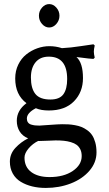

<svg xmlns="http://www.w3.org/2000/svg" viewBox="-20 -675 539 949"><path d="M101.1 104Q101.1 150.4 134.3 175.3Q167.5 200.2 225.1 200.2Q294.9 200.2 339.4 170.2Q383.8 140.1 383.8 96.2Q383.8 77.1 377 63.2Q370.1 49.3 358.9 41Q347.7 32.7 330.3 27.6Q313 22.5 295.4 20.8Q277.8 19 254.9 19Q248.5 19 217 20.5Q185.5 22 169.9 22V21Q141.6 34.7 121.3 58.6Q101.1 82.5 101.1 104ZM224.1 -446.8Q255.9 -446.8 286.1 -437Q328.1 -439 381.8 -447.3Q435.5 -455.6 441.9 -456.1L448.2 -450.2Q443.8 -431.6 443.8 -419.9Q443.8 -408.2 448.2 -390.1L441.9 -383.8Q417 -385.3 392.3 -388.9Q367.7 -392.6 357.9 -393.1Q390.1 -364.3 390.1 -289.1Q390.1 -219.7 345.7 -174.3Q301.3 -128.9 221.2 -128.9Q182.6 -128.9 157.2 -140.1Q112.8 -117.2 112.8 -88.9Q112.8 -77.6 118.2 -70.1Q123.5 -62.5 133.8 -59.3Q144 -56.2 153.1 -55.2Q162.1 -54.2 174.8 -54.2Q178.7 -54.2 224.4 -57.6Q270 -61 287.1 -61Q304.2 -61 317.9 -60.3Q331.5 -59.6 349.9 -56.4Q368.2 -53.2 382.3 -47.6Q396.5 -42 411.1 -31.5Q425.8 -21 435.3 -6.8Q444.8 7.3 450.9 29.1Q457 50.8 457 78.1Q457 128.4 422.1 168.9Q387.2 209.5 330.1 231.7Q272.9 253.9 206.1 253.9Q169.9 253.9 138.9 246.3Q107.9 238.8 82.8 223.6Q57.6 208.5 43.2 182.9Q28.8 157.2 28.8 124Q28.8 85.4 55.9 56.2Q83 26.9 119.1 8.8Q91.3 -2.4 77.1 -25.4Q63 -48.3 63 -78.1Q63 -129.4 110.8 -165Q55.2 -206.5 55.2 -287.1Q55.2 -324.7 70.3 -355.7Q85.4 -386.7 110.1 -406.2Q134.8 -425.8 164.3 -436.3Q193.8 -446.8 224.1 -446.8ZM221.2 -395Q178.7 -395 155.8 -367.2Q132.8 -339.4 132.8 -292Q132.8 -237.8 155 -210.4Q177.2 -183.1 229 -183.1Q274.4 -183.1 293.2 -209Q312 -234.9 312 -284.2Q312 -395 221.2 -395ZM187.7 -556.6Q172.4 -574.2 172.4 -597.2Q172.4 -620.1 187.7 -637.5Q203.1 -654.8 223.1 -654.8Q243.2 -654.8 258.5 -637.5Q273.9 -620.1 273.9 -597.2Q273.9 -574.2 258.5 -556.6Q243.2 -539.1 223.1 -539.1Q203.1 -539.1 187.7 -556.6Z"/></svg>

Font: Linear Smooth Low Contrast
Style: Regular
Weight: 500
Designer: Philipp H. Poll, Flanker
Foundry: Philipp H. Poll, reworked by Flanker
Version: Version 1.010 | FøM Fix